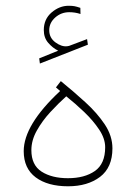

<svg xmlns="http://www.w3.org/2000/svg" viewBox="-20 -654 477 672"><path d="M183.6 -476.6Q164.1 -486.3 148.7 -504.2Q133.3 -522 133.3 -548.8Q133.3 -586.9 160.6 -610.4Q188 -633.8 220.2 -633.8Q232.9 -633.8 240.7 -632.3Q248.5 -630.9 261.2 -626.5L261.7 -605Q243.2 -611.3 222.2 -611.3Q194.3 -611.3 173.3 -592.8Q152.3 -574.2 152.3 -548.3Q152.3 -521.5 174.1 -505.6Q195.8 -489.7 215.3 -492.2Q221.7 -492.7 229 -496.1L284.7 -517.1L287.6 -497.6L119.6 -431.6L117.2 -449.7ZM190.4 -335.4 175.8 -348.1 192.9 -370.1Q237.3 -334 278.8 -296.1Q320.3 -258.3 346.9 -218.3Q373.5 -178.2 373.5 -134.8Q373.5 -67.9 330.1 -34.9Q286.6 -2 218.3 -2Q147 -2 105 -33.2Q63 -64.5 63 -125Q63 -216.8 190.4 -335.4ZM348.1 -138.7Q348.1 -168.9 327.1 -200.4Q306.2 -231.9 274.7 -262Q243.2 -292 211.9 -316.9Q184.6 -292.5 156.2 -261.7Q127.9 -231 108.9 -197Q89.8 -163.1 89.8 -128.4Q89.8 -76.2 125.7 -53.2Q161.6 -30.3 217.8 -30.3Q275.9 -30.3 312 -55.4Q348.1 -80.6 348.1 -138.7Z"/></svg>

Font: Vazirmatn UI FD Thin
Style: Regular
Weight: 100
Designer: Saber Rastikerdar
Foundry: Saber Rastikerdar
Version: Version 33.003